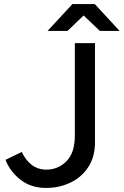

<svg xmlns="http://www.w3.org/2000/svg" viewBox="-20 -912 608 944"><path d="M7 -126 87 -165Q106 -124 136.5 -101Q167 -78 208 -78Q266 -78 307 -119.5Q348 -161 348 -246V-700H447V-211Q447 -141 414 -90.5Q381 -40 326 -14Q271 12 207 12Q132 12 80.5 -28.5Q29 -69 7 -126ZM391 -836 312 -760H214L336 -892H446L568 -760H471Z"/></svg>

Font: Oak Sans Medium
Style: Regular
Weight: 500
Designer: Erik Kennedy, Walven
Foundry: Erik Kennedy, Walven
Version: Version 1.000